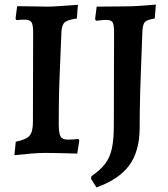

<svg xmlns="http://www.w3.org/2000/svg" viewBox="-20 -669 735 840"><path d="M43 10 49 -49Q94 -58 109 -75Q124 -92 124 -134L125 -529Q125 -561 117.5 -572Q110 -583 89 -583Q82 -583 71 -582.5Q60 -582 52 -581L48 -588L55 -642Q86 -642 123 -641Q160 -640 188 -640Q207 -640 243.5 -642.5Q280 -645 321 -648L316 -588Q278 -583 264.5 -572.5Q251 -562 249 -533Q247 -483 244.5 -427Q242 -371 240 -315.5Q238 -260 237.5 -211Q237 -162 237 -126Q237 -86 245 -72Q253 -58 277 -58Q289 -58 301.5 -59Q314 -60 323 -61L327 -55L318 3Q297 2 270 1.5Q243 1 217 0.5Q191 0 175 0Q152 0 115 3Q78 6 43 10ZM402 151 378 113 380 102Q419 75 440 47.5Q461 20 469.5 -19.5Q478 -59 478 -121L479 -529Q479 -561 472.5 -571.5Q466 -582 444 -582Q437 -582 427 -581Q417 -580 408.5 -579Q400 -578 400 -578L396 -586L403 -640L522 -641Q553 -641 585 -643Q617 -645 639.5 -647Q662 -649 662 -649L657 -588Q624 -583 614.5 -573.5Q605 -564 603 -533Q602 -506 600.5 -464Q599 -422 597 -372.5Q595 -323 593.5 -273Q592 -223 591.5 -179.5Q591 -136 591 -106Q590 -6 545 55Q500 116 402 151Z"/></svg>

Font: Alegreya SemiBold
Style: Regular
Weight: 600
Designer: Juan Pablo del Peral
Foundry: Huerta Tipografica
Version: Version 2.009